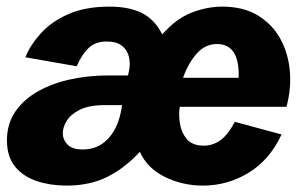

<svg xmlns="http://www.w3.org/2000/svg" viewBox="-20 -561 944 594"><path d="M185.5 13.2Q136.7 13.2 94.7 -0.5Q52.7 -14.2 27.1 -44.9Q1.5 -75.7 1.5 -127Q1.5 -177.7 27.3 -215.6Q53.2 -253.4 97.4 -278.3Q141.6 -303.2 197.5 -315.4Q253.4 -327.6 314 -327.6H376L378.9 -340.8Q383.8 -362.8 379.2 -384Q374.5 -405.3 357.9 -418.9Q341.3 -432.6 310.1 -432.6Q274.9 -432.6 253.9 -412.4Q232.9 -392.1 217.3 -356L58.6 -383.8Q73.2 -420.9 105.5 -457Q137.7 -493.2 190.4 -516.8Q243.2 -540.5 318.4 -540.5Q379.9 -540.5 419.4 -520.5Q459 -500.5 481.9 -454.6Q524.9 -503.4 573 -522Q621.1 -540.5 667.5 -540.5Q732.9 -540.5 777.8 -513.2Q822.8 -485.8 847.4 -440.7Q872.1 -395.5 876.7 -340.6Q881.3 -285.6 866.2 -230.5H536.1Q532.2 -207 536.6 -179Q541 -150.9 558.1 -130.6Q575.2 -110.4 610.4 -110.4Q639.2 -110.4 662.6 -127.7Q686 -145 706.5 -184.1L851.1 -145Q814.5 -66.4 749.3 -26.6Q684.1 13.2 607.9 13.2Q544.4 13.2 490 -13.7Q435.5 -40.5 412.6 -91.3Q365.7 -40.5 311.8 -13.7Q257.8 13.2 185.5 13.2ZM546.4 -320.3H718.3Q721.7 -424.8 651.4 -424.8Q614.7 -424.8 588.4 -395Q562 -365.2 546.4 -320.3ZM236.3 -98.6Q281.7 -98.6 312.3 -129.6Q342.8 -160.6 354 -214.4L357.9 -235.8H304.2Q255.4 -235.8 226.8 -221.4Q198.2 -207 186.3 -187Q174.3 -167 174.3 -148.9Q174.3 -129.4 188.7 -114Q203.1 -98.6 236.3 -98.6Z"/></svg>

Font: Schibsted Grotesk ExtraBold
Style: Italic
Weight: 800
Italic angle: -12°
Designer: Bakken & Baeck AS, Henrik Kongsvoll
Foundry: Schibsted ASA
Version: Version 1.100; ttfautohint (v1.8.4.7-5d5b);gftools[0.9.25]